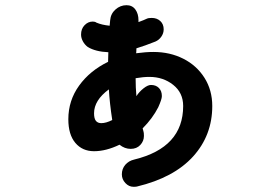

<svg xmlns="http://www.w3.org/2000/svg" viewBox="-20 -648 1040 739"><path d="M797 -240Q797 -127 723 -45.5Q649 36 507 70Q503 71 494 71Q476 71 462.5 56.5Q449 42 449 23Q449 2 462 -13.5Q475 -29 497 -34Q685 -80 685 -240Q685 -291 646.5 -321.5Q608 -352 555 -352Q532 -352 502 -347Q502 -311 505 -278Q516 -295 532.5 -308Q549 -321 561 -321Q580 -321 591.5 -309.5Q603 -298 603 -278Q603 -266 589 -235Q567 -192 529 -154L532 -143Q534 -138 534 -125Q534 -105 520 -90Q506 -75 483 -75Q460 -75 440 -91Q388 -66 342 -66Q297 -66 270 -98Q243 -130 243 -189Q243 -261 284.5 -318.5Q326 -376 396 -410L397 -447Q348 -449 318 -467Q306 -476 299 -489Q292 -502 292 -515Q292 -537 305.5 -551Q319 -565 337 -565Q346 -565 351 -561Q372 -552 402 -549L404 -570Q406 -595 424.5 -611.5Q443 -628 467 -628Q489 -628 501 -611.5Q513 -595 513 -570V-563Q535 -571 545 -576Q551 -579 564 -579Q584 -579 597 -567Q610 -555 610 -535Q610 -520 601 -507Q592 -494 578 -488Q538 -472 505 -462Q505 -449 504 -443Q541 -448 571 -448Q634 -448 685.5 -422Q737 -396 767 -348.5Q797 -301 797 -240ZM399 -304Q342 -262 342 -212Q342 -192 349 -183Q356 -174 370 -174Q388 -174 412 -186Q402 -252 399 -304Z"/></svg>

Font: Tsukimi Rounded
Style: Bold
Weight: 700
Designer: Takashi Funayama
Foundry: Takashi Funayama
Version: Version 1.032; ttfautohint (v1.8.3)